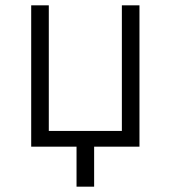

<svg xmlns="http://www.w3.org/2000/svg" viewBox="-20 -550 640 720"><path d="M267 150V0H97V-530H163V-59H437V-530H503V0H333V150Z"/></svg>

Font: Geist Mono Light
Style: Regular
Weight: 300
Monospace: yes
Designer: Basement.studio, Andrés Briganti, Mateo Zaragoza
Foundry: Basement.studio, Vercel, Andrés Briganti, Guido Ferreyra, Mateo Zaragoza
Version: Version 1.500; ttfautohint (v1.8.4.7-5d5b)